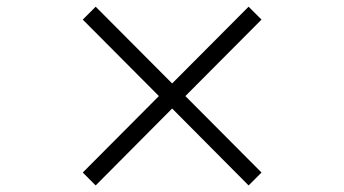

<svg xmlns="http://www.w3.org/2000/svg" viewBox="-20 -590 1040 580"><path d="M731 -29.8 500 -262.2 269 -29.8 230 -68.8 460 -299.8 230 -530.8 269 -569.8 500 -337.9 731 -569.8 770 -530.8 540 -299.8 770 -68.8Z"/></svg>

Font: Charis SIL Viet
Style: Bold
Weight: 700
Foundry: SIL International
Version: Version 5.000